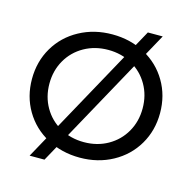

<svg xmlns="http://www.w3.org/2000/svg" viewBox="-119 -889 1078 1078"><g transform="rotate(15 420.0 -350.0)"><path d="M47.9 -350.1Q47.9 -451.7 96.1 -533.5Q144.4 -615.3 229.9 -661.7Q315.3 -708.1 420.6 -708.1Q525.9 -708.1 610.9 -661.7Q695.9 -615.3 744.1 -533.4Q792.4 -451.6 792.4 -349.9Q792.4 -248.3 744.1 -166.5Q695.9 -84.7 610.7 -38.3Q525.5 8.1 420.6 8.1Q315.3 8.1 229.9 -38.3Q144.4 -84.7 96.1 -166.6Q47.9 -248.4 47.9 -350.1ZM691 -350Q691 -426 655.9 -487.1Q620.9 -548.1 559.2 -583.1Q497.6 -618 420.6 -618Q343.6 -618 281.5 -583.1Q219.4 -548.1 184.4 -487.1Q149.3 -426 149.3 -350Q149.3 -274 184.4 -212.9Q219.4 -151.9 281.5 -116.9Q343.6 -82 420.6 -82Q497.6 -82 559.2 -116.9Q620.9 -151.9 655.9 -212.9Q691 -274 691 -350ZM608.9 -770H695.3L233.1 70H146.7Z"/></g></svg>

Font: iiserrat Thin
Style: Regular
Weight: 100
Designer: Akira Ohta
Foundry: Akira Ohta
Version: Version 1.200;Glyphs 3.3.1 (3343)